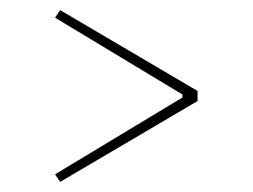

<svg xmlns="http://www.w3.org/2000/svg" viewBox="-20 -500 500 380"><path d="M99 -480 371 -320V-300L99 -140L89 -155L341 -307V-313L89 -465Z"/></svg>

Font: Kalnia Thin ExtraLight
Style: Regular
Weight: 250
Version: Version 1.105